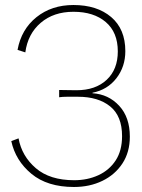

<svg xmlns="http://www.w3.org/2000/svg" viewBox="-20 -735 565 766"><path d="M275 11Q169 11 105.5 -41.5Q42 -94 25 -172L54 -183Q67 -112 123 -64Q179 -16 276 -16Q329 -16 372.5 -36Q416 -56 441.5 -95Q467 -134 467 -192Q467 -272 419.5 -310.5Q372 -349 291 -349Q265 -349 247 -349Q229 -349 216 -347V-376Q231 -376 249.5 -375.5Q268 -375 285 -375Q361 -375 405.5 -416.5Q450 -458 450 -530Q450 -606 402 -647Q354 -688 273 -688Q194 -688 142.5 -644Q91 -600 81 -526L50 -536Q65 -618 125.5 -666.5Q186 -715 273 -715Q367 -715 423.5 -667Q480 -619 480 -531Q480 -469 444.5 -423Q409 -377 349 -365V-363Q413 -359 455.5 -313Q498 -267 498 -190Q498 -128 468.5 -83Q439 -38 388.5 -13.5Q338 11 275 11Z"/></svg>

Font: Prodigy Sans ExtraLight
Style: Regular
Weight: 200
Designer: Wei Huang
Foundry: Wei Huang
Version: Version 1.003; ttfautohint (v1.8.3)